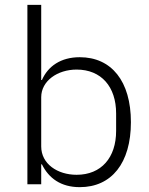

<svg xmlns="http://www.w3.org/2000/svg" viewBox="-20 -760 614 792"><path d="M93 0H150V-82H153C181 -25 231 12 309 12C440 12 520 -87 520 -256C520 -425 440 -524 309 -524C231 -524 178 -487 153 -430H150V-740H93ZM296 -39C217 -39 150 -84 150 -156V-359C150 -426 217 -473 296 -473C398 -473 459 -402 459 -292V-220C459 -110 398 -39 296 -39Z"/></svg>

Font: IBM Plex Arabic Light
Style: Regular
Weight: 300
Designer: Mike Abbink, Paul van der Laan, Pieter van Rosmalen, Wael Morcos, Khajak Apelian
Foundry: Bold Monday
Version: Version 1.0